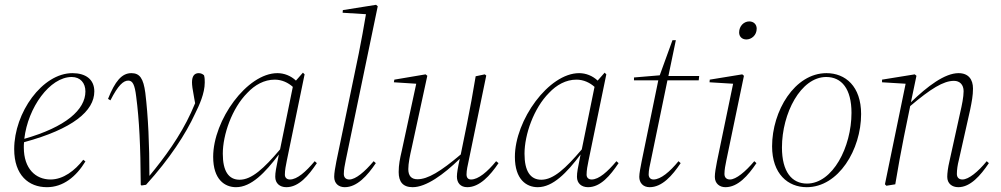

<svg xmlns="http://www.w3.org/2000/svg" viewBox="-20 -766 4161 798"><path d="M278 -446C314 -446 335 -421 335 -386C335 -310 253 -238 81 -189C96 -319 187 -446 278 -446ZM175 12C242 12 296 -31 335 -95L326 -102C291 -57 243 -20 190 -20C128 -20 79 -65 79 -153C79 -160 79 -168 80 -175C283 -230 372 -305 372 -386C372 -437 335 -462 281 -462C156 -462 39 -298 39 -146C39 -38 99 12 175 12Z M565 2 568 5 587 2C685 -106 752 -209 791 -294C808 -328 831 -378 831 -423C831 -433 831 -443 828 -453C823 -458 815 -462 806 -462C789 -462 778 -451 778 -424C778 -412 780 -396 787 -359L791 -337C785 -324 780 -311 774 -298C729 -200 664 -111 601 -35C601 -164 596 -281 584 -380C576 -440 561 -462 526 -462C486 -462 458 -428 429 -355L439 -349C471 -412 493 -431 513 -431C531 -431 540 -415 546 -365C559 -266 564 -159 565 2Z M906 -127C906 -206 944 -316 1008 -380C1039 -413 1078 -435 1122 -435C1152 -435 1178 -422 1197 -405L1144 -145C1077 -66 1026 -19 976 -19C930 -19 906 -55 906 -127ZM1170 12C1222 12 1262 -36 1297 -88L1288 -96C1251 -52 1215 -20 1185 -20C1173 -20 1164 -27 1164 -40C1164 -58 1168 -79 1172 -98L1246 -457L1239 -464L1210 -431C1189 -451 1161 -462 1133 -462C1007 -462 866 -267 866 -114C866 -20 914 12 961 12C1024 12 1082 -48 1139 -124C1127 -64 1124 -50 1124 -31C1124 -4 1143 12 1170 12Z M1413 12C1464 12 1507 -36 1542 -88L1533 -96C1496 -52 1458 -20 1432 -20C1417 -20 1409 -29 1409 -43C1409 -60 1413 -81 1417 -100L1550 -740L1543 -746L1405 -724L1404 -713L1501 -707C1492 -653 1482 -598 1471 -543L1378 -95C1373 -70 1369 -46 1369 -31C1369 -3 1388 12 1413 12Z M1695 12C1751 12 1823 -40 1891 -106C1883 -70 1879 -47 1879 -32C1879 -6 1894 12 1922 12C1973 12 2017 -36 2052 -88L2042 -96C2006 -52 1968 -20 1938 -20C1926 -20 1919 -27 1919 -41C1919 -59 1924 -79 1928 -98L2001 -452L1995 -457L1957 -449C1945 -376 1934 -317 1921 -252L1895 -124C1811 -53 1758 -21 1715 -21C1690 -21 1677 -35 1677 -63C1677 -87 1684 -121 1691 -151L1756 -451L1749 -457L1619 -435L1617 -424L1710 -418L1650 -140C1642 -106 1637 -81 1637 -51C1637 -11 1654 12 1695 12Z M2160 -127C2160 -206 2198 -316 2262 -380C2293 -413 2332 -435 2376 -435C2406 -435 2432 -422 2451 -405L2398 -145C2331 -66 2280 -19 2230 -19C2184 -19 2160 -55 2160 -127ZM2424 12C2476 12 2516 -36 2551 -88L2542 -96C2505 -52 2469 -20 2439 -20C2427 -20 2418 -27 2418 -40C2418 -58 2422 -79 2426 -98L2500 -457L2493 -464L2464 -431C2443 -451 2415 -462 2387 -462C2261 -462 2120 -267 2120 -114C2120 -20 2168 12 2215 12C2278 12 2336 -48 2393 -124C2381 -64 2378 -50 2378 -31C2378 -4 2397 12 2424 12Z M2680 12C2732 12 2774 -36 2809 -88L2800 -96C2764 -52 2726 -20 2696 -20C2683 -20 2676 -29 2676 -41C2676 -59 2681 -79 2685 -98L2754 -432H2884L2886 -450H2758L2789 -599H2775L2722 -453L2615 -444V-432H2716L2647 -96C2642 -70 2637 -46 2637 -31C2637 -6 2653 12 2680 12Z M2951 -31C2951 -3 2971 12 2995 12C3047 12 3089 -36 3124 -88L3115 -96C3078 -52 3039 -20 3014 -20C2999 -20 2991 -29 2991 -43C2991 -60 2995 -81 2999 -100L3072 -451L3065 -457L2930 -435L2929 -424L3027 -418L2960 -95C2955 -70 2951 -46 2951 -31ZM3082 -602C3103 -602 3125 -619 3125 -647C3125 -665 3112 -677 3094 -677C3072 -677 3052 -658 3052 -631C3052 -613 3065 -602 3082 -602Z M3333 12C3465 12 3559 -144 3559 -292C3559 -407 3494 -462 3415 -462C3283 -462 3189 -305 3189 -158C3189 -43 3255 12 3333 12ZM3334 -3C3271 -3 3230 -52 3230 -153C3230 -295 3308 -446 3414 -446C3478 -446 3519 -397 3519 -297C3519 -155 3441 -3 3334 -3Z M3963 12C4013 12 4055 -36 4090 -88L4081 -96C4045 -52 4006 -20 3980 -20C3965 -20 3957 -29 3957 -43C3957 -60 3960 -81 3965 -100L4012 -309C4019 -343 4024 -369 4024 -398C4024 -436 4005 -462 3964 -462C3907 -462 3835 -408 3766 -341L3789 -451L3782 -457L3646 -435V-424L3744 -418L3658 0L3664 6L3701 0C3713 -73 3724 -132 3737 -198L3763 -325C3848 -397 3901 -430 3945 -430C3969 -430 3985 -414 3985 -387C3985 -363 3978 -329 3971 -299L3926 -95C3920 -70 3917 -46 3917 -31C3917 -3 3937 12 3963 12Z"/></svg>

Font: Source Serif 4 Display Light
Style: Italic
Weight: 300
Italic angle: -12°
Designer: Frank Grießhammer
Foundry: Adobe Systems Incorporated
Version: Version 4.004;hotconv 1.0.117;makeotfexe 2.5.65602